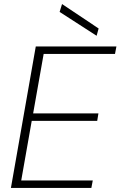

<svg xmlns="http://www.w3.org/2000/svg" viewBox="-20 -930 596 950"><path d="M34 0 157 -700H556L549 -663H196L144 -369H467L461 -332H137L85 -37H439L432 0ZM458 -753 275 -871 287 -910 468 -789Z"/></svg>

Font: DM Sans 17pt ExtraLight
Style: Italic
Weight: 250
Italic angle: -10°
Version: Version 4.004;gftools[0.9.30]